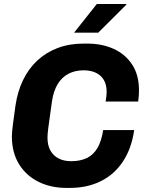

<svg xmlns="http://www.w3.org/2000/svg" viewBox="-20 -908 718 938"><path d="M303.5 10Q228.5 10 168.2 -19.8Q108 -49.5 73 -106Q38 -162.5 38 -242Q38 -261.5 43.5 -303.5Q49 -345.5 55.5 -391.5Q65.5 -460.5 92.5 -516.5Q119.5 -572.5 162.2 -612.2Q205 -652 261.8 -673.5Q318.5 -695 388 -695H407Q478 -695 534.8 -669.5Q591.5 -644 625.2 -593.2Q659 -542.5 659 -466.5Q659 -453 658 -439.5Q657 -426 655 -412H496Q499 -428 499.8 -438.5Q500.5 -449 501 -459.5Q501 -494.5 487 -517.8Q473 -541 447.8 -552.8Q422.5 -564.5 388.5 -564.5Q347 -564.5 314.8 -547.8Q282.5 -531 262 -497.5Q241.5 -464 234 -413.5Q227 -364.5 222.8 -333.2Q218.5 -302 216 -283.5Q213.5 -265 212.8 -254.2Q212 -243.5 212 -235.5Q212 -199 226 -173.2Q240 -147.5 266 -134Q292 -120.5 327.5 -120.5Q372.5 -120.5 404.5 -136Q436.5 -151.5 456.2 -185.2Q476 -219 484 -272.5H635.5Q622.5 -182 580.5 -118.8Q538.5 -55.5 472.5 -22.8Q406.5 10 321 10ZM342 -748.5 453 -888.5H596.5L597.5 -885.5L460 -748.5Z"/></svg>

Font: Chivo Medium
Style: Italic
Weight: 500
Italic angle: -8.05°
Designer: Hector Gatti
Foundry: Omnibus-Type
Version: Version 2.002